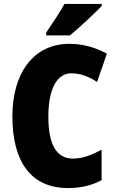

<svg xmlns="http://www.w3.org/2000/svg" viewBox="-20 -947 590 977"><path d="M498 -917V-927H308C284 -883 247 -829 215 -781V-767H336C388 -810 465 -882 498 -917ZM343 -574C391 -574 432 -557 474 -530L524 -674C462 -708 397 -724 333 -724C150 -724 43 -574 43 -355C43 -125 137 10 326 10C390 10 446 -3 497 -30V-185C449 -160 403 -140 351 -140C267 -140 226 -212 226 -354C226 -491 268 -574 343 -574Z"/></svg>

Font: Noto Sans Armenian Condensed Black
Style: Regular
Weight: 900
Width: 3
Designer: Monotype Design Team
Foundry: Monotype Imaging Inc.
Version: Version 2.008